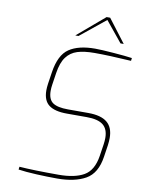

<svg xmlns="http://www.w3.org/2000/svg" viewBox="-99 -988 787 1062"><g transform="rotate(10 294.5 -457.5)"><path d="M79 -6 81 -22Q161 -16 302 -16Q392 -16 443.5 -45.5Q495 -75 508 -158L518 -224Q521 -244 521 -261Q521 -311 492 -334Q463 -357 400 -357H288Q220 -357 187 -382Q154 -407 154 -464Q154 -481 157 -502L167 -568Q182 -667 234.5 -702.5Q287 -738 380 -738Q413 -738 484.5 -732.5Q556 -727 589 -722L587 -706Q461 -714 382 -714Q323 -714 285 -702Q247 -690 223.5 -658.5Q200 -627 191 -568L181 -502Q178 -483 178 -466Q178 -418 204.5 -399.5Q231 -381 290 -381H404Q476 -381 510.5 -352.5Q545 -324 545 -265Q545 -247 542 -224L532 -158Q518 -63 457 -28.5Q396 6 297 6Q244 6 181 3Q118 0 79 -6ZM412 -921H432L531 -791H513L419 -906L277 -791H259Z"/></g></svg>

Font: Exo Thin
Style: Italic
Weight: 250
Italic angle: -9°
Designer: Natanael Gama
Foundry: Natanael Gama
Version: Version 1.500; ttfautohint (v1.6)